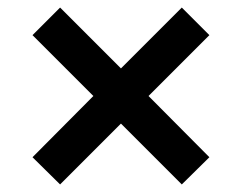

<svg xmlns="http://www.w3.org/2000/svg" viewBox="-20 -540 640 508"><path d="M139 -52 66 -124 227 -286 66 -447 139 -520 300 -359 461 -520 534 -447 373 -286 534 -124 461 -52 300 -213Z"/></svg>

Font: Nunito Sans ExtraBold
Style: Regular
Weight: 800
Designer: Vernon Adams
Foundry: Vernon Adams
Version: Version 3.101; ttfautohint (v1.8.4.7-5d5b);gftools[0.9.27]